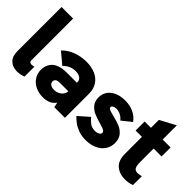

<svg xmlns="http://www.w3.org/2000/svg" viewBox="-29 -1224 1762 1762"><g transform="rotate(45 852.0 -343.0)"><path d="M51 -125V-697H201V-155Q201 -128 231 -128Q243.5 -128 262 -133V-5Q220.5 11 179 11Q121.5 11 86.2 -23Q51 -57 51 -125Z M644 -48.5Q618 -13.5 585.2 -1.2Q552.5 11 515 11Q462 11 418.2 -9.8Q374.5 -30.5 349.2 -68.5Q324 -106.5 324 -156Q324 -198 342 -230.2Q360 -262.5 392 -280Q437.5 -305 506 -305H642V-313Q642 -340 619.8 -356.5Q597.5 -373 557 -373Q526.5 -373 497.8 -361.2Q469 -349.5 438 -320L329 -411Q373.5 -457.5 436.8 -480.8Q500 -504 568 -504Q637.5 -504 688 -480.8Q738.5 -457.5 765.2 -414.2Q792 -371 792 -313V0H654ZM539 -110Q566 -110 589 -120.8Q612 -131.5 626.2 -150.8Q640.5 -170 642 -194H528Q503.5 -194 490 -185Q475 -174.5 475 -156Q475 -135 492.5 -122.5Q510 -110 539 -110Z M854 -86 956 -176Q980.5 -146 1006.5 -127.5Q1032.5 -109 1071 -109Q1099.5 -109 1116.2 -119.8Q1133 -130.5 1133 -145Q1133 -156.5 1122.8 -164.5Q1112.5 -172.5 1097 -178Q1081.5 -183.5 1052 -192Q1000 -206.5 964.5 -222.2Q929 -238 903 -269.2Q877 -300.5 877 -351Q877 -396.5 901.2 -431.2Q925.5 -466 969.8 -485Q1014 -504 1072 -504Q1133 -504 1182.5 -480.8Q1232 -457.5 1261 -415L1169 -341Q1151 -365 1123.8 -379Q1096.5 -393 1068 -393Q1046.5 -393 1032.2 -385Q1018 -377 1018 -365Q1018 -357 1024.5 -351Q1031 -345 1047.2 -339.2Q1063.5 -333.5 1095 -326Q1150 -312.5 1187.5 -297.2Q1225 -282 1253 -249.2Q1281 -216.5 1281 -162Q1281 -111 1254.5 -71.8Q1228 -32.5 1180.2 -10.8Q1132.5 11 1070 11Q1016.5 11 974.8 -4.5Q933 -20 905.8 -40.5Q878.5 -61 854 -86Z M1415 -157V-376H1333V-493H1415V-596L1567 -677V-493H1670V-376H1567V-200Q1567 -153.5 1578.8 -132.8Q1590.5 -112 1622 -112Q1639.5 -112 1670 -120V-5Q1628 11 1580 11Q1508.5 11 1461.8 -29Q1415 -69 1415 -157Z"/></g></svg>

Font: HK Grotesk Black
Style: Regular
Weight: 900
Designer: Alfredo Marco Pradil
Foundry: Hanken Design Co.
Version: Version 3.001